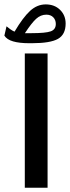

<svg xmlns="http://www.w3.org/2000/svg" viewBox="-42 -858 320 877"><path d="M175.3 -613.8V-0.5H71.3V-613.8ZM-22 -695.3 -12.2 -737.8Q-5.4 -731.9 4.9 -724.6Q15.1 -717.3 24.4 -713.4Q63.5 -779.3 95.7 -808.6Q127.9 -837.9 167 -837.9Q207 -837.9 232.4 -813Q257.8 -788.1 257.8 -750.5Q257.8 -700.2 222.7 -680.4Q187.5 -660.6 103.5 -660.6H91.3Q46.9 -660.6 18.1 -668.9Q-10.7 -677.2 -22 -695.3ZM102.5 -706.5Q166 -706.5 189.5 -714.8Q212.9 -723.1 212.9 -748.5Q212.9 -767.1 201.2 -779.1Q189.5 -791 169.4 -791Q144 -791 123 -772Q102.1 -752.9 71.8 -706.5Z"/></svg>

Font: Vazirmatn FD NL Medium
Style: Regular
Weight: 500
Designer: Saber Rastikerdar
Foundry: Saber Rastikerdar
Version: Version 33.003